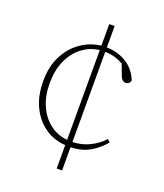

<svg xmlns="http://www.w3.org/2000/svg" viewBox="-134 -761 772 902"><g transform="rotate(20 252.0 -310.0)"><path d="M283 51H256V-66Q197 -70 152 -102Q107 -134 81.5 -188Q56 -242 56 -314Q56 -387 83.5 -440.5Q111 -494 156.5 -525.5Q202 -557 256 -563V-671H283V-564Q338 -563 381.5 -536.5Q425 -510 446 -458Q441 -438 423 -438Q404 -438 396 -459L374 -517Q330 -542 283 -542V-91Q329 -93 366.5 -111Q404 -129 435 -161L448 -149Q420 -115 380.5 -91Q341 -67 283 -65ZM88 -315Q88 -252 109 -204Q130 -156 168 -126.5Q206 -97 256 -92V-541Q207 -535 169 -505.5Q131 -476 109.5 -427.5Q88 -379 88 -315Z"/></g></svg>

Font: Source Serif 4 SmText ExtraLight
Style: Regular
Weight: 200
Designer: Frank Grießhammer
Foundry: Adobe
Version: Version 4.005;hotconv 1.1.0;makeotfexe 2.6.0